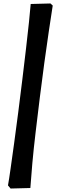

<svg xmlns="http://www.w3.org/2000/svg" viewBox="-20 -820 341 1107"><path d="M41 267 26 249Q32 216 41 152.5Q50 89 61.5 5.5Q73 -78 85 -171.5Q97 -265 108.5 -359.5Q120 -454 130 -539.5Q140 -625 147 -692Q154 -759 157 -797L271 -800L284 -788Q274 -725 261.5 -640Q249 -555 235.5 -457Q222 -359 209.5 -257Q197 -155 185.5 -58.5Q174 38 166.5 121Q159 204 155 264Z"/></svg>

Font: Labrada Black
Style: Italic
Weight: 900
Italic angle: -7°
Designer: Mercedes Jáuregui
Foundry: Omnibus-Type Team
Version: Version 1.000; ttfautohint (v1.8.4.7-5d5b)